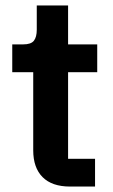

<svg xmlns="http://www.w3.org/2000/svg" viewBox="-20 -685 414 705"><path d="M237 0Q171 0 136.5 -34.5Q102 -69 102 -133V-420H25V-522H65Q94 -522 104.5 -535.5Q115 -549 115 -576V-665H230V-522H337V-420H230V-102H329V0Z"/></svg>

Font: IBM Plex Sans Thai Looped SemiBold
Style: Regular
Weight: 600
Designer: Mike Abbink, Paul van der Laan, Pieter van Rosmalen, Ben Mitchell, Mark Frömberg
Foundry: Bold Monday
Version: Version 1.1